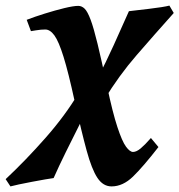

<svg xmlns="http://www.w3.org/2000/svg" viewBox="-91 -478 641 686"><path d="M529.8 -431.6Q460.9 -354.5 397.2 -281Q333.5 -207.5 281.7 -122.1L256.3 -195.3Q288.1 -256.8 314.9 -315.9Q341.8 -375 369.6 -438Q378.4 -439 398.4 -441.4Q418.5 -443.8 441.9 -446.5Q465.3 -449.2 485.4 -452.4Q505.4 -455.6 514.2 -458ZM475.1 47.4Q420.4 117.7 384.3 152.8Q348.1 188 307.6 188Q277.3 188 257.1 157.5Q236.8 127 218.5 59.8Q200.2 -7.3 175.8 -116.2Q153.3 -219.7 136 -275.1Q118.7 -330.6 103.3 -351.6Q87.9 -372.6 70.8 -372.6Q55.2 -372.6 37.4 -369.6Q19.5 -366.7 19.5 -366.7L4.4 -407.2Q32.2 -418 68.8 -429.4Q105.5 -440.9 138.7 -449Q171.9 -457 188.5 -457Q201.2 -457 211.4 -447Q221.7 -437 232.7 -407.7Q243.7 -378.4 257.6 -321.3Q271.5 -264.2 291.5 -169.9Q311.5 -75.2 328.4 -24.2Q345.2 26.9 359.1 45.9Q373 64.9 384.3 64.9Q396.5 64.9 411.9 52Q427.2 39.1 448.2 15.1ZM228 -102.1Q213.4 -72.8 190.7 -27.8Q168 17.1 143.8 66.2Q119.6 115.2 100.6 158.2Q91.3 159.2 69.8 163.1Q48.3 167 23.2 171.6Q-2 176.3 -23.4 180.9Q-44.9 185.5 -53.7 188L-70.8 162.1Q2 93.8 72 14.2Q142.1 -65.4 189.5 -145Z"/></svg>

Font: Gentium Book Plus
Style: Bold Italic
Weight: 700
Italic angle: -8°
Designer: Victor Gaultney, Annie Olsen, Iska Routamaa, Becca Hirsbrunner
Foundry: SIL International
Version: Version 6.101